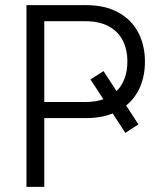

<svg xmlns="http://www.w3.org/2000/svg" viewBox="-20 -727 635 747"><path d="M433.6 -372.6Q454.6 -393.6 465.1 -422.9Q475.6 -452.1 475.6 -487.3Q475.6 -534.2 457.5 -569.6Q439.5 -605 402.6 -624.8Q365.7 -644.5 311.5 -644.5H152.3V-330.1H312.5Q351.1 -330.1 382.3 -340.8L332 -418L382.8 -450.2ZM83 -707H314.5Q388.7 -707 440.2 -678.7Q491.7 -650.4 517.8 -600.6Q543.9 -550.8 543.9 -487.3Q543.9 -433.6 525.4 -389.6Q506.8 -345.7 470.7 -316.4L518.6 -243.2L467.8 -210L418.5 -285.6Q373.5 -267.6 315.4 -267.6H152.3V0H83Z"/></svg>

Font: Pretendard Std Light
Style: Regular
Weight: 300
Designer: Base glyphs from Inter by Rasmus Andersson; Hangeul glyphs from Noto Sans CJK(Source Han Sans) by Jang Soo-young and Kan
Foundry: Kil Hyung-jin
Version: Version 1.309